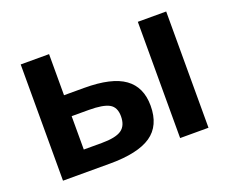

<svg xmlns="http://www.w3.org/2000/svg" viewBox="-90 -654 949 795"><g transform="rotate(-20 384.5 -256.0)"><path d="M580.1 0V-512.2H705.1V0ZM189 -331.1H277.8Q398.9 -331.1 455.1 -290.5Q511.2 -250 511.2 -168Q511.2 -80.1 452.6 -40Q394 0 271 0H64V-512.2H189ZM380.9 -168.9Q380.9 -209 354 -223.9Q327.1 -238.8 264.2 -238.8H189V-91.8H268.1Q329.1 -91.8 355 -109.4Q380.9 -127 380.9 -168.9Z"/></g></svg>

Font: Clear Sans
Style: Bold
Weight: 700
Foundry: Intel Corporation
Version: Version 1.00